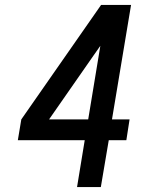

<svg xmlns="http://www.w3.org/2000/svg" viewBox="-20 -755 640 775"><path d="M291 0 322 -189H52L66 -273L388 -735H509L432 -273H503L490 -189H419L387 0ZM178 -273H336L385 -570L359 -533Z"/></svg>

Font: Iosevka SS04 Medium Extended
Style: Italic
Weight: 500
Width: 7
Italic angle: -9°
Monospace: yes
Designer: Belleve Invis
Foundry: Belleve Invis
Version: Version 19.0.0; ttfautohint (v1.8.4)